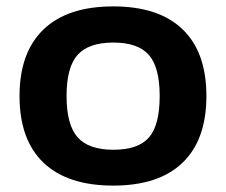

<svg xmlns="http://www.w3.org/2000/svg" viewBox="-20 -570 707 600"><path d="M334 10Q191 10 116 -61.5Q41 -133 41 -270Q41 -406 116 -478Q191 -550 334 -550Q476 -550 550.5 -478.5Q625 -407 625 -270Q625 -133 550.5 -61.5Q476 10 334 10ZM334 -102Q412 -102 445.5 -140.5Q479 -179 479 -270Q479 -360 445 -398.5Q411 -437 334 -437Q257 -437 222.5 -398.5Q188 -360 188 -270Q188 -180 222.5 -141Q257 -102 334 -102Z"/></svg>

Font: Encode Sans Wide
Style: SemiBold
Weight: 600
Designer: Pablo Impallari, Andres Torresi
Foundry: Pablo Impallari, Andres Torresi
Version: Version 1.000; ttfautohint (v1.00) -l 8 -r 50 -G 200 -x 14 -